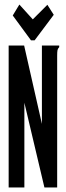

<svg xmlns="http://www.w3.org/2000/svg" viewBox="-20 -823 290 843"><path d="M18 -623H86L164 -279V-623H240V-616Q234 -610 232.5 -603Q231 -596 231 -579V0H175L87 -372V0H18ZM188 -802 216 -758 132 -646H116L36 -755L65 -803L124 -738Z"/></svg>

Font: Inconsolata UltraCondensed ExtraBold
Style: Regular
Weight: 800
Width: 1
Monospace: yes
Designer: Raph Levien, Cyreal, Brenton Simpson
Foundry: Raph Levien, Cyreal, Google
Version: Version 3.001; ttfautohint (v1.8.2.53-6de2)